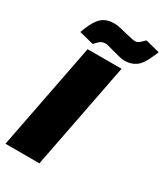

<svg xmlns="http://www.w3.org/2000/svg" viewBox="-222 -1002 942 1093"><g transform="rotate(30 249.5 -455.5)"><path d="M4 0 140 -700H363L227 0ZM150 -740 55 -764 66 -792Q90 -853 120 -878Q150 -903 198 -903Q219 -903 242 -897.5Q265 -892 284 -887Q304 -883 322 -878.5Q340 -874 350 -874Q360 -874 369 -879Q378 -884 390 -896L405 -911L499 -887L487 -859Q459 -792 427.5 -770Q396 -748 356 -748Q335 -748 312.5 -754.5Q290 -761 269 -766Q251 -771 236.5 -775Q222 -779 213 -779Q197 -779 186 -773Q175 -767 164 -755Z"/></g></svg>

Font: REM Black
Style: Italic
Weight: 900
Italic angle: -11°
Designer: Octavio Pardo
Foundry: Ashler Design
Version: Version 1.005;gftools[0.9.28]